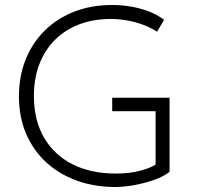

<svg xmlns="http://www.w3.org/2000/svg" viewBox="-20 -735 790 770"><path d="M443 15Q358 15 287 -11Q216 -37 164.2 -85Q112.5 -133 84.2 -199.8Q56 -266.5 56 -348Q56 -430 83.2 -497.2Q110.5 -564.5 160.2 -613.2Q210 -662 278.5 -688.5Q347 -715 430 -715Q468.5 -715 506 -708.5Q543.5 -702 577.2 -689Q611 -676 638 -655.5L610 -608Q569.5 -633.5 521.2 -646.2Q473 -659 425 -659Q355.5 -659 298.5 -637.5Q241.5 -616 200.8 -575.5Q160 -535 138 -478Q116 -421 116 -350Q116 -252.5 156.8 -182.8Q197.5 -113 271.2 -76Q345 -39 444 -39Q499.5 -39 541 -50Q582.5 -61 604 -75V-289H430V-343H660V-46Q636.5 -27 597.2 -13.2Q558 0.5 516 7.8Q474 15 443 15Z"/></svg>

Font: Geologica Thin Roman Thin
Style: Regular
Weight: 250
Version: Version 1.010;gftools[0.9.28]